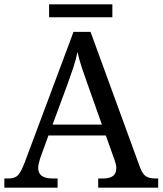

<svg xmlns="http://www.w3.org/2000/svg" viewBox="-20 -860 745 880"><path d="M0 0V-42H19Q48 -42 62.5 -57Q77 -72 95 -120L317 -714H395L621 -95Q632 -64 647.5 -53Q663 -42 692 -42H705V0H430V-42H453Q483 -42 498 -53.5Q513 -65 513 -90Q513 -98 511 -107Q509 -116 505 -127L465 -239H202L164 -134Q160 -122 157.5 -110.5Q155 -99 155 -91Q155 -66 171.5 -54Q188 -42 221 -42H244V0ZM221 -289H447L385 -464Q369 -508 356 -547Q343 -586 335 -622Q328 -586 317 -553Q306 -520 289 -473ZM205 -781V-840H495V-781Z"/></svg>

Font: Noto Serif Khojki
Style: Regular
Weight: 400
Designer: Juan Bruce
Version: Version 2.002